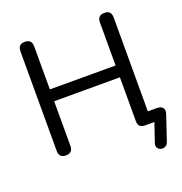

<svg xmlns="http://www.w3.org/2000/svg" viewBox="-152 -845 1085 1142"><g transform="rotate(-20 390.5 -273.5)"><path d="M720 137Q714 154 700.5 160.5Q687 167 673 163.5Q659 160 652 148Q645 136 651 117L691 0H632Q589 0 589 -42V-320H173V-38Q173 7 129 7Q86 7 86 -38V-667Q86 -712 129 -712Q173 -712 173 -667V-395H589V-667Q589 -712 633 -712Q676 -712 676 -667V-73H733Q759 -73 770 -59Q781 -45 773 -21Z"/></g></svg>

Font: Chiron GoRound TC N
Style: Regular
Weight: 350
Designer: Ryoko NISHIZUKA 西塚涼子 (kana, bopomofo & ideographs); Paul D. Hunt (Latin, Greek & Cyrillic); Sandoll Communications 산돌커뮤니
Foundry: Adobe
Version: Version 1.000;hotconv 1.1.1;makeotfexe 2.6.0